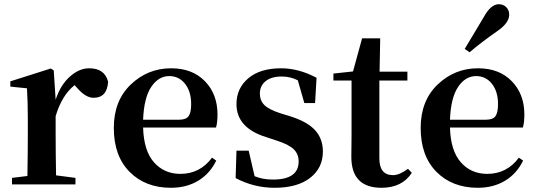

<svg xmlns="http://www.w3.org/2000/svg" viewBox="-20 -875 2548 911"><path d="M235 -541 244 -402Q267 -472 311.5 -511.5Q356 -551 403 -551Q477 -551 493 -487Q488 -411 424 -411Q386 -411 345 -459L334 -471Q274 -424 244 -324V-235Q244 -157 246 -43L338 -31V0H37V-31L110 -40Q112 -154 112 -235V-307Q112 -392 108 -456L29 -464V-489L221 -550Z M659 -307H830Q863 -307 875 -324Q887 -341 887 -381Q887 -441 858 -477.5Q829 -514 783 -514Q732 -514 697.5 -462.5Q663 -411 659 -307ZM1005 -270H659Q662 -160 710.5 -105Q759 -50 836 -50Q929 -50 986 -127L1006 -113Q976 -51 920.5 -17.5Q865 16 791 16Q670 16 595 -59.5Q520 -135 520 -268Q520 -397 600.5 -474Q681 -551 792 -551Q893 -551 952.5 -489.5Q1012 -428 1012 -332Q1012 -294 1005 -270Z M1312 -337 1364 -321Q1442 -295 1477 -255Q1512 -215 1512 -156Q1512 -78 1451.5 -31Q1391 16 1283 16Q1185 16 1098 -30L1102 -160H1160L1188 -39Q1226 -23 1275 -23Q1397 -23 1397 -109Q1397 -143 1375 -165.5Q1353 -188 1296 -207L1241 -225Q1102 -269 1102 -381Q1102 -456 1158 -503.5Q1214 -551 1314 -551Q1397 -551 1482 -506L1475 -386H1424L1393 -494Q1357 -512 1317 -512Q1268 -512 1240.5 -490Q1213 -468 1213 -431Q1213 -398 1234.5 -376.5Q1256 -355 1312 -337Z M1916 -74 1934 -55Q1888 16 1790 16Q1647 16 1647 -131Q1647 -146 1647.5 -178Q1648 -210 1648 -231V-493H1562V-526L1655 -536L1698 -693H1784L1781 -535H1913V-493H1780V-123Q1780 -44 1845 -44Q1875 -44 1916 -74Z M2208 -627 2185 -643Q2196 -662 2225.5 -710.5Q2255 -759 2276 -795Q2309 -855 2347 -855Q2367 -855 2381.5 -841.5Q2396 -828 2396 -805Q2396 -766 2339 -727Q2263 -674 2208 -627ZM2115 -307H2286Q2319 -307 2331 -324Q2343 -341 2343 -381Q2343 -441 2314 -477.5Q2285 -514 2239 -514Q2188 -514 2153.5 -462.5Q2119 -411 2115 -307ZM2461 -270H2115Q2118 -160 2166.5 -105Q2215 -50 2292 -50Q2385 -50 2442 -127L2462 -113Q2432 -51 2376.5 -17.5Q2321 16 2247 16Q2126 16 2051 -59.5Q1976 -135 1976 -268Q1976 -397 2056.5 -474Q2137 -551 2248 -551Q2349 -551 2408.5 -489.5Q2468 -428 2468 -332Q2468 -294 2461 -270Z"/></svg>

Font: Swei Spring CJKtc
Style: Bold
Weight: 700
Version: Version 1.021